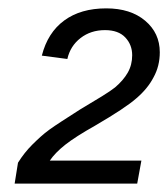

<svg xmlns="http://www.w3.org/2000/svg" viewBox="-20 -714 402 459"><path d="M15 -275 23 -325Q38 -349 57 -368Q67 -378 77 -387Q87 -396 98 -404Q109 -412 127.5 -424Q146 -436 171 -452Q203 -471 224 -484Q245 -497 255 -505Q275 -522 285.5 -540.5Q296 -559 296 -582Q296 -607 279.5 -624.5Q263 -642 231 -642Q197 -642 172.5 -623Q148 -604 141 -573L80 -581Q94 -636 133.5 -665Q173 -694 234 -694Q292 -694 327 -664.5Q362 -635 362 -589Q362 -556 347 -529Q333 -502 306 -479Q280 -456 208 -414Q160 -387 136 -368Q112 -349 99 -330H318L308 -275Z"/></svg>

Font: Libra Sans Modern
Style: Italic
Weight: 400
Italic angle: -12°
Foundry: Stefan Peev, Context Ltd
Version: Version 1.000